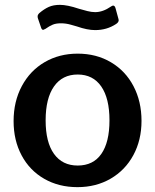

<svg xmlns="http://www.w3.org/2000/svg" viewBox="-20 -761 639 791"><path d="M162 -24.5C202 -1.5 247.7 10 299 10C350.3 10 396 -1.7 436 -25C476 -48.3 507.2 -80.7 529.5 -122C551.8 -163.3 563 -210.3 563 -263C563 -316.3 552 -364 530 -406C508 -448 477 -480.8 437 -504.5C397 -528.2 351.3 -540 300 -540C249.3 -540 204 -528.3 164 -505C124 -481.7 92.7 -448.8 70 -406.5C47.3 -364.2 36 -316 36 -262C36 -209.3 47 -162.3 69 -121C91 -79.7 122 -47.5 162 -24.5ZM397.5 -127C375.2 -95 342.7 -79 300 -79C258 -79 225.5 -95 202.5 -127C179.5 -159 168 -205 168 -265C168 -325.7 179.5 -372.3 202.5 -405C225.5 -437.7 258 -454 300 -454C342 -454 374.3 -437.7 397 -405C419.7 -372.3 431 -325.7 431 -265C431 -205 419.8 -159 397.5 -127ZM372 -637C404 -637 432.7 -645.3 458 -662C465.3 -666.7 469 -672 469 -678L468 -683L456 -727C454 -734.3 450.7 -738 446 -738C444 -738 441 -736.7 437 -734C415 -718.7 393.3 -711 372 -711C362 -711 351.2 -712.5 339.5 -715.5C327.8 -718.5 316.3 -721.7 305 -725C273 -735.7 247 -741 227 -741C209 -741 193.7 -738.2 181 -732.5C168.3 -726.8 155.3 -718.3 142 -707C137.3 -702.3 135 -698 135 -694C135 -690.7 135.3 -688 136 -686L149 -648C151 -641.3 154 -638 158 -638C158.7 -638 161.7 -639.3 167 -642C178.3 -650 188.5 -655.8 197.5 -659.5C206.5 -663.2 217.7 -665 231 -665C245 -665 258.8 -663 272.5 -659C286.2 -655 294.3 -652.7 297 -652C325.7 -642 350.7 -637 372 -637Z"/></svg>

Font: Libre Franklin SemiBold
Style: Regular
Weight: 600
Designer: Pablo Impallari, Rodrigo Fuenzalida
Foundry: Impallari Type
Version: Version 1.002; ttfautohint (v1.5)